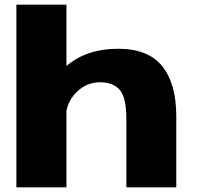

<svg xmlns="http://www.w3.org/2000/svg" viewBox="-20 -805 848 825"><path d="M50.5 0V-785H265.5V-521.5Q352.5 -595.5 487.5 -595.5Q617.5 -595.5 677.5 -520Q737.5 -444.5 737.5 -306V0H523V-293Q523 -386 494.5 -418.8Q466 -451.5 410 -451.5Q349 -451.5 305 -405Q275 -373.5 265.5 -330V0Z"/></svg>

Font: Anybody ExtraExpanded ExtraBold
Style: Regular
Weight: 800
Width: 8
Designer: Tyler Finck
Foundry: Etcetera Type Company
Version: Version 1.010; ttfautohint (v1.8.3) -l 8 -r 50 -G 200 -x 14 